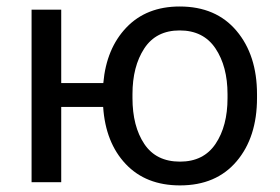

<svg xmlns="http://www.w3.org/2000/svg" viewBox="-20 -558 856 588"><path d="M167.5 -303.7H296.4Q305.7 -409.7 367.2 -473.9Q428.7 -538.1 530.3 -538.1Q641.6 -538.1 704.3 -463.6Q767.1 -389.2 767.1 -269.5V-257.8Q767.1 -137.7 704.6 -64Q642.1 9.8 531.2 9.8Q426.8 9.8 365 -55.7Q303.2 -121.1 295.9 -230.5H167.5V0H76.7V-528.3H167.5ZM385.7 -257.8Q385.7 -171.4 421.9 -117.2Q458 -63 531.2 -63Q603.5 -63 640.1 -117.4Q676.8 -171.9 676.8 -257.8V-269.5Q676.8 -354.5 639.9 -409.7Q603 -464.8 530.3 -464.8Q458 -464.8 421.9 -409.7Q385.7 -354.5 385.7 -269.5Z"/></svg>

Font: Roboto Web
Style: Regular
Weight: 400
Designer: Google
Version: Version 1.200310; 2013